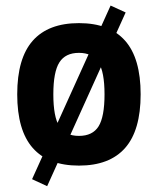

<svg xmlns="http://www.w3.org/2000/svg" viewBox="-20 -580 559 680"><path d="M259.6 6.5Q151.1 6.5 96 -55.9Q41 -118.3 41 -246Q41 -373.6 96 -435.8Q151.1 -498.1 259.6 -498.1Q368 -498.1 423.1 -435.8Q478.1 -373.6 478.1 -246Q478.1 -118.3 423.1 -55.9Q368 6.5 259.6 6.5ZM259.6 -98.7Q307.9 -98.7 329.1 -132.5Q350.2 -166.3 350.2 -246Q350.2 -325.6 328.7 -359.2Q307.3 -392.8 259.6 -392.8Q211.8 -392.8 190.4 -359.2Q168.9 -325.6 168.9 -246Q168.9 -166.3 190 -132.5Q211.2 -98.7 259.6 -98.7ZM147 79.4 93.6 54.6 371.7 -560.3 425 -535.9Z"/></svg>

Font: Anaheim
Style: Regular
Weight: 400
Designer: Vernon Adams
Foundry: Vernon Adams
Version: Version 2.001